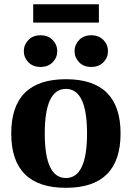

<svg xmlns="http://www.w3.org/2000/svg" viewBox="-20 -877 625 909"><path d="M137.2 -770V-856.9H448.2V-770ZM292 -456.1Q191.9 -456.1 191.9 -245.1Q191.9 -34.2 292 -34.2Q392.1 -34.2 392.1 -245.1Q392.1 -456.1 292 -456.1ZM33.2 -245.1Q33.2 -502 292 -502Q550.8 -502 550.8 -245.1Q550.8 12.2 292 12.2Q33.2 12.2 33.2 -245.1ZM114.3 -582.3Q92.8 -604.5 92.8 -634.8Q92.8 -665 114.3 -687.5Q135.7 -710 171.9 -710Q208 -710 229.5 -687.5Q251 -665 251 -634.8Q251 -604.5 229.5 -582.3Q208 -560.1 171.9 -560.1Q135.7 -560.1 114.3 -582.3ZM354.5 -582.3Q333 -604.5 333 -634.8Q333 -665 354.5 -687.5Q376 -710 412.1 -710Q448.2 -710 469.7 -687.5Q491.2 -665 491.2 -634.8Q491.2 -604.5 469.7 -582.3Q448.2 -560.1 412.1 -560.1Q376 -560.1 354.5 -582.3Z"/></svg>

Font: Linguistics Pro
Style: Bold
Weight: 700
Designer: Stefan Peev, Context Ltd
Foundry: Stefan Peev, Context Ltd
Version: Version 001.000